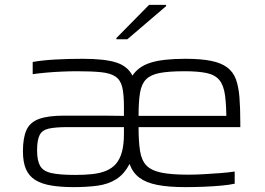

<svg xmlns="http://www.w3.org/2000/svg" viewBox="-20 -759 1087 787"><path d="M282 8Q230 8 190.5 1.5Q151 -5 125 -21Q99 -37 86.5 -65.5Q74 -94 74 -139Q74 -194 88.5 -226Q103 -258 140 -271.5Q177 -285 243 -285Q278 -285 319 -285Q360 -285 403.5 -285Q447 -285 488 -284V-322Q488 -373 481 -402Q474 -431 453.5 -445Q433 -459 395 -463Q357 -467 295 -467Q268 -467 233 -465.5Q198 -464 166 -461Q134 -458 114 -455V-505Q153 -512 206 -515Q259 -518 319 -518Q409 -518 456 -503Q503 -488 523 -449Q547 -486 597 -502Q647 -518 740 -518Q804 -518 845.5 -509.5Q887 -501 911.5 -482.5Q936 -464 947 -434Q958 -404 961.5 -360Q965 -316 965 -258V-238H548Q548 -179 554 -140.5Q560 -102 580 -81Q600 -60 641 -51.5Q682 -43 752 -43Q782 -43 816 -45Q850 -47 883.5 -49.5Q917 -52 942 -56V-6Q919 -1 885.5 2Q852 5 814 6.5Q776 8 740 8Q671 8 625 -1Q579 -10 551.5 -30.5Q524 -51 511 -87Q489 -45 456.5 -24.5Q424 -4 380.5 2Q337 8 282 8ZM289 -42Q328 -42 359.5 -45.5Q391 -49 415 -59Q439 -69 455 -87Q472 -107 480 -137Q488 -167 488 -211V-238H259Q208 -238 180.5 -232Q153 -226 142.5 -205.5Q132 -185 132 -142Q132 -101 144.5 -79Q157 -57 191 -49.5Q225 -42 289 -42ZM908 -257Q908 -326 902.5 -367.5Q897 -409 879.5 -430.5Q862 -452 827.5 -459.5Q793 -467 737 -467Q673 -467 635.5 -460Q598 -453 579 -434Q560 -415 554 -379Q548 -343 548 -284H931ZM457 -598V-603L591 -739H661V-734L502 -598Z"/></svg>

Font: Saira Expanded Light
Style: Regular
Weight: 300
Width: 7
Designer: Hector Gatti with collaboration of the Omnibus-Type team
Foundry: Omnibus-Type
Version: Version 1.101